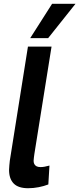

<svg xmlns="http://www.w3.org/2000/svg" viewBox="-20 -987 420 1017"><path d="M128 -740H253L162 -171Q161 -161 159.5 -152Q158 -143 158 -135Q158 -126 161.5 -118.5Q165 -111 173 -106.5Q181 -102 194 -102Q205 -102 216 -104Q227 -106 242 -110L236 -10Q213 -1 185 4.5Q157 10 129 10Q77 10 52.5 -15Q28 -40 28 -87Q28 -98 29.5 -111Q31 -124 32 -136ZM140 -785 256 -967H380L235 -785Z"/></svg>

Font: Georama ExtraCondensed Thin SemiBold
Style: Italic
Weight: 600
Italic angle: -9°
Version: Version 1.001